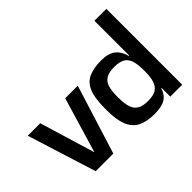

<svg xmlns="http://www.w3.org/2000/svg" viewBox="-166 -1291 1664 1664"><g transform="rotate(-45 666.0 -459.5)"><path d="M203 0 4 -634H157L310 -127H312L463 -634H617L419 0Z M916 11Q820 11 760 -19.5Q700 -50 672 -119Q644 -188 644 -302V-332Q644 -453 672 -521.5Q700 -590 760 -618Q820 -646 916 -646Q1005 -646 1051.5 -607Q1098 -568 1115 -492.5Q1132 -417 1132 -308V-290Q1132 -181 1115 -115Q1098 -49 1051.5 -19Q1005 11 916 11ZM1107 -106V-122H1122V-106ZM955 -109Q1019 -109 1054 -130.5Q1089 -152 1103 -197Q1117 -242 1117 -311V-324Q1117 -394 1103.5 -438.5Q1090 -483 1055 -504.5Q1020 -526 955 -526Q890 -526 854.5 -504.5Q819 -483 805.5 -438.5Q792 -394 792 -324V-311Q792 -242 806 -197Q820 -152 855.5 -130.5Q891 -109 955 -109ZM1107 -487V-504H1122V-487ZM1117 0V-930H1263V0Z"/></g></svg>

Font: Matangi Black
Style: Regular
Weight: 900
Designer: Prashant Pant
Foundry: The Graphic Ant
Version: Version 3.002